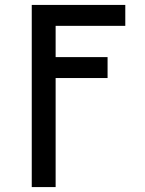

<svg xmlns="http://www.w3.org/2000/svg" viewBox="-20 -550 590 780"><path d="M109 210V-530H489V-445H206V-318H417V-233H206V210Z"/></svg>

Font: Lode Dark Term
Style: Bold
Weight: 700
Monospace: yes
Designer: Belleve Invis
Foundry: Belleve Invis
Version: Version 29.2.0